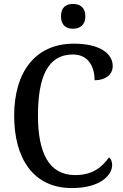

<svg xmlns="http://www.w3.org/2000/svg" viewBox="-20 -946 626 976"><path d="M351 -800C385 -800 414 -818 414 -863C414 -909 385 -926 351 -926C316 -926 290 -909 290 -863C290 -818 316 -800 351 -800ZM345 10C492 10 550 -57 550 -107C550 -125 544 -139 534 -146C501 -100 455 -56 362 -56C228 -56 173 -170 173 -358C173 -554 222 -669 351 -669C433 -669 461 -601 461 -538C516 -538 553 -567 553 -610C553 -674 487 -724 356 -724C156 -724 52 -576 52 -358C52 -137 152 10 345 10Z"/></svg>

Font: Noto Serif Ethiopic SemiCondensed Medium
Style: Regular
Weight: 500
Width: 4
Designer: Monotype Design Team
Foundry: Monotype Imaging Inc.
Version: Version 2.102